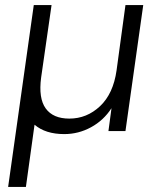

<svg xmlns="http://www.w3.org/2000/svg" viewBox="-20 -516 627 756"><path d="M12 220 113 -496H183L142 -211Q131 -129 160 -89Q189 -49 253 -49Q322 -49 374 -98Q426 -147 439 -239L474 -496H544L474 0H407L419 -90Q388 -42 338.5 -15Q289 12 233 12Q159 12 116 -25L82 220Z"/></svg>

Font: Host Grotesk Light
Style: Italic
Weight: 300
Italic angle: -8°
Designer: Doğukan Karapınar based on Poppins by Indian Type Foundry, Jonny Pinhorn
Foundry: Element Type
Version: Version 1.001; ttfautohint (v1.8.4.7-5d5b)